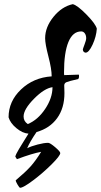

<svg xmlns="http://www.w3.org/2000/svg" viewBox="-20 -535 483 918"><path d="M442.9 -397.9Q440.4 -359.9 422.6 -321.5Q404.8 -283.2 389.2 -283.2Q377.4 -284.7 376 -297.9Q376 -300.8 384 -321.8Q392.1 -342.8 392.1 -352.1Q392.1 -366.2 385.5 -375.5Q378.9 -384.8 368.2 -384.8Q328.1 -384.8 307.1 -334.2Q286.1 -283.7 286.1 -188Q286.1 -177.7 287.1 -175.8L356.9 -178.2Q357.9 -176.3 357.9 -169.9Q357.9 -161.1 354 -157.2Q307.1 -146.5 297.1 -141.8Q287.1 -137.2 287.1 -126Q287.1 -122.1 287.6 -110.4Q288.1 -98.6 288.1 -89.8Q288.1 -18.1 252.9 30.3Q217.8 78.6 154.8 96.2Q122.6 143.1 109.9 173.8Q128.4 164.1 159.7 156Q190.9 147.9 210 147.9Q219.2 147.9 243.7 168.7Q268.1 189.5 268.1 196.8Q268.1 209.5 227.1 250.5Q186 291.5 138.7 327.1Q91.3 362.8 76.2 362.8Q72.8 362.8 64 347.9Q55.2 333 55.2 327.1Q101.6 288.1 126 261Q150.4 233.9 176.8 190.9Q133.8 198.7 61 226.1L53.2 213.9Q54.2 208.5 58.6 199.5Q63 190.4 70.8 177.5Q78.6 164.6 85 154.3Q91.3 144 101.6 127.4Q111.8 110.8 116.2 104Q87.9 102.1 58.6 77.9Q29.3 53.7 21 25.9Q21 -50.8 80.6 -107.4Q140.1 -164.1 227.1 -169.9Q227.1 -205.1 211.4 -265.1Q195.8 -325.2 195.8 -352.1Q195.8 -405.3 235.8 -454.6Q275.9 -503.9 328.1 -515.1Q350.6 -509.3 393.8 -465.1Q437 -420.9 442.9 -397.9ZM112.8 58.1Q160.6 38.6 195.8 -13.9Q231 -66.4 231 -118.2Q191.9 -112.8 142.3 -62.5Q92.8 -12.2 92.8 22Q92.8 44.9 112.8 58.1Z"/></svg>

Font: Kaushan Script
Style: Regular
Weight: 400
Designer: Pablo Impallari
Foundry: Pablo Impallari
Version: Version 1.002